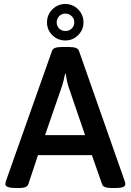

<svg xmlns="http://www.w3.org/2000/svg" viewBox="-20 -937 653 959"><path d="M306.2 -917Q343.8 -917 370.4 -890.1Q397 -863.3 397 -825.2Q397 -788.1 370.4 -761.5Q343.8 -734.9 306.2 -734.9Q268.1 -734.9 241.5 -761.2Q214.8 -787.6 214.8 -825.2Q214.8 -863.3 241.5 -890.1Q268.1 -917 306.2 -917ZM306.2 -869.1Q288.1 -869.1 275.6 -856.4Q263.2 -843.8 263.2 -825.2Q263.2 -806.6 275.6 -794.4Q288.1 -782.2 306.2 -782.2Q325.2 -782.2 338.1 -794.4Q351.1 -806.6 351.1 -825.2Q351.1 -843.8 337.9 -856.4Q324.7 -869.1 306.2 -869.1ZM326.2 -702.1Q367.7 -702.1 374 -684.1L603 -32.2Q606 -23.4 606 -17.1Q606 2 560.1 2H537.1Q495.1 2 490.2 -16.1L439 -162.1H169.9L121.1 -16.1Q114.3 2 78.1 2H58.1Q6.8 2 6.8 -17.1Q6.8 -22.9 9.8 -33.2L240.2 -684.1Q246.6 -702.1 287.1 -702.1ZM308.1 -568.8H305.2Q297.4 -529.8 290 -507.8L205.1 -262.2H404.8L320.8 -507.8Q313.5 -531.2 308.1 -568.8Z"/></svg>

Font: Asap Symbol
Style: Regular
Weight: 900
Designer: Tania Quindós, Elena González Miranda, Marcela Romero, Pablo Cosgaya
Foundry: Omnibus-Type
Version: Version 1.000;PS 001.000;hotconv 1.0.70;makeotf.lib2.5.58329